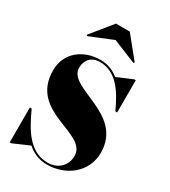

<svg xmlns="http://www.w3.org/2000/svg" viewBox="-243 -1135 1120 1265"><g transform="rotate(30 317.0 -502.0)"><path d="M307 -922.5 483 -851 490 -857.5 360 -1017.5H255L125 -857.5L131.5 -851ZM52.5 10 174.5 -43C214.5 -8 263.5 14.5 325 14.5C466 14.5 594.5 -80 594.5 -230C594.5 -530 190 -489.5 190 -645C190 -702.5 226 -746 290.5 -746C410.5 -746 480.5 -647.5 540.5 -514.5H554.5V-760H543.5L426 -710.5C386.5 -742 340.5 -760 287 -760C166 -760 50 -685 50 -545C50 -225 455 -300 455 -125C455 -57.5 406 1.5 321.5 1.5C176.5 1.5 106.5 -142 54 -255H40V10Z"/></g></svg>

Font: Bodoni* 16pt Fatface
Style: Regular
Weight: 900
Version: Version 2.3